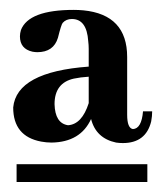

<svg xmlns="http://www.w3.org/2000/svg" viewBox="-20 -606 339 390"><path d="M279.3 -236.3V-272.5H13.7V-236.3ZM289.1 -379.9H270.5Q267.6 -344.7 250 -343.8Q238.3 -345.7 238.3 -373V-490.2Q238.3 -576.2 149.4 -585Q139.6 -585.9 129.9 -585.9Q38.1 -585.9 22.5 -544.9Q20.5 -538.1 20.5 -532.2Q20.5 -506.8 45.9 -501Q51.8 -500 55.7 -500Q88.9 -500 97.7 -529.3Q104.5 -556.6 107.4 -559.6Q114.3 -567.4 126 -567.4Q156.2 -567.4 159.2 -522.5Q160.2 -514.6 160.2 -506.8V-470.7Q13.7 -460 6.8 -387.7Q6.8 -329.1 63.5 -318.4Q74.2 -316.4 85 -316.4Q143.6 -317.4 165 -364.3Q174.8 -325.2 215.8 -316.4Q222.7 -315.4 229.5 -315.4Q276.4 -315.4 287.1 -359.4Q289.1 -370.1 289.1 -379.9ZM118.2 -351.6Q91.8 -355.5 90.8 -394.5Q90.8 -437.5 129.9 -446.3Q143.6 -449.2 160.2 -450.2V-396.5Q146.5 -353.5 118.2 -351.6Z"/></svg>

Font: Abhaya Libre ExtraBold
Style: Regular
Weight: 800
Designer: Pushpananda Ekanayake, Sol Matas, Pathum Egodawatta
Foundry: Mooniak
Version: Version 1.050 ; ttfautohint (v1.6)